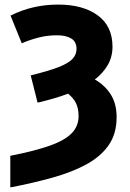

<svg xmlns="http://www.w3.org/2000/svg" viewBox="-20 -578 567 838"><path d="M25 102Q132 81 198 57.5Q264 34 293.5 3Q323 -28 323 -71Q323 -104 312 -127Q301 -150 277 -169Q218 -147 144 -130L114 -249Q192 -268 235.5 -285Q279 -302 296.5 -321Q314 -340 314 -364Q314 -396 291 -410Q268 -424 229 -424Q187 -424 148 -414Q109 -404 75 -389L26 -510Q74 -534 125.5 -546Q177 -558 234 -558Q342 -558 406.5 -511Q471 -464 471 -374Q471 -330 450.5 -294.5Q430 -259 394 -231Q438 -206 463.5 -165.5Q489 -125 489 -67Q489 6 454 56Q419 106 356 140Q293 174 208.5 197.5Q124 221 25 240Z"/></svg>

Font: Noto Sans ExtraBold
Style: Regular
Weight: 800
Designer: Monotype Design Team
Foundry: Monotype Imaging Inc.
Version: Version 2.007